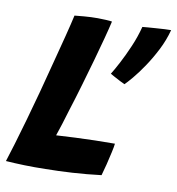

<svg xmlns="http://www.w3.org/2000/svg" viewBox="-81 -722 722 784"><g transform="rotate(10 280.0 -330.0)"><path d="M-5.5 -10Q3.5 -37.5 17.8 -85Q32 -132.5 49 -192Q66 -251.5 83 -315Q99.5 -378.5 116 -441Q132.5 -503.5 146 -556.5Q159.5 -609.5 167 -643.5Q180 -645 207 -647.2Q234 -649.5 262.5 -649.5Q277 -649.5 296.2 -648.5Q315.5 -647.5 322 -646Q315.5 -617 304 -573.8Q292.5 -530.5 277.8 -478.2Q263 -426 246.5 -369.5Q230 -313 212.5 -258Q203 -226 194.2 -198Q185.5 -170 178 -149Q216.5 -151.5 257 -153.2Q297.5 -155 339 -156Q380.5 -157 420.5 -157Q419.5 -145.5 414 -120.8Q408.5 -96 401.8 -68.5Q395 -41 389 -21Q328.5 -13.5 269.5 -10Q210.5 -6.5 158.5 -6Q114 -5 71.5 -6.2Q29 -7.5 -5.5 -10ZM566 -653.5Q554.5 -610 533.5 -569Q512.5 -528 489.5 -494Q466.5 -460 446.5 -436.2Q426.5 -412.5 416.5 -403Q410.5 -405.5 396.8 -412.5Q383 -419.5 370.5 -426.5Q358 -433.5 354.5 -435.5Q366.5 -454.5 384 -487.8Q401.5 -521 419.2 -562.2Q437 -603.5 448 -646Q454 -647 469.8 -648Q485.5 -649 504.2 -650.5Q523 -652 540 -652.8Q557 -653.5 566 -653.5Z"/></g></svg>

Font: Grandstander Thin SemiBold
Style: Italic
Weight: 600
Italic angle: -15°
Version: Version 1.200